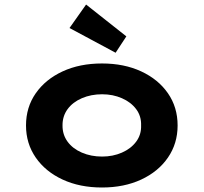

<svg xmlns="http://www.w3.org/2000/svg" viewBox="-20 -824 906 854"><path d="M433.6 10Q334.9 10 258.6 -25.3Q182.3 -60.6 139 -123.1Q95.7 -185.7 95.7 -265.9Q95.7 -347 139 -409.1Q182.3 -471.2 258.6 -506.5Q334.9 -541.7 433.6 -541.7Q532 -541.7 608 -506.5Q684 -471.2 727 -409.1Q770 -347 770 -265.9Q770 -185.7 727 -123.1Q684 -60.6 608 -25.3Q532 10 433.6 10ZM434.2 -127.6Q482.2 -127.6 522.3 -145.2Q562.4 -162.7 585.7 -194Q609 -225.4 607.6 -265.9Q609 -307.4 585.7 -338.5Q562.4 -369.6 522.3 -387.1Q482.2 -404.7 434.2 -404.7Q384.7 -404.7 344 -387.1Q303.4 -369.6 280.5 -338.3Q257.7 -307 258.1 -265.9Q257.7 -225.4 280.5 -194Q303.4 -162.7 344 -145.2Q384.7 -127.6 434.2 -127.6ZM494.2 -589.4 289.2 -699.4 362.9 -803.8 542 -662.2Z"/></svg>

Font: Lexend Mega
Style: Regular
Weight: 400
Designer: Bonnie Shaver-Troup, Thomas Jockin
Foundry: Lexend
Version: Version 1.007